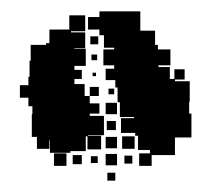

<svg xmlns="http://www.w3.org/2000/svg" viewBox="-20 -522 370 338"><path d="M313 -322H317V-280H288V-249H247V-230H225V-252H244V-258H223V-283H218V-288H193V-314H216V-316H191V-342H187V-368H183V-381H166V-401H181V-407H162V-435H181V-438H163V-460H155V-470H135V-492H155V-502H227V-468H253V-443H258V-435H280V-407H259V-404H279V-383H287V-400H305V-382H288V-379H314V-343H313ZM155 -322H138V-318H163V-284H135V-283H158V-259H134V-282H131V-256H104V-253H68V-275H67V-260H45V-281H36V-321H37V-335H30V-350H15V-372H30V-387H32V-415H34V-443H61V-446H67V-470H102V-495H130V-467H105V-465H130V-437H111V-436H131V-406H111V-399H124V-383H111V-374H129V-353H138V-340H155ZM139 -458H153V-444H139ZM141 -426H151V-416H141ZM149 -394V-388H143V-394ZM138 -369H154V-353H138ZM171 -356V-366H181V-356ZM186 -321H166V-341H186ZM168 -293V-309H184V-293ZM217 -260H195V-282H217ZM186 -261H166V-281H186ZM97 -230H75V-252H97ZM186 -231H166V-251H186ZM124 -233H108V-249H124ZM213 -234H199V-248H213ZM152 -235H140V-247H152ZM183 -204H169V-218H183Z"/></svg>

Font: Rubik-Storm
Style: Regular
Weight: 400
Designer: NaN (generative design), Hubert & Fischer (Rubik source font outlines)
Foundry: NaN, Hubert & Fischer
Version: Version 1.000